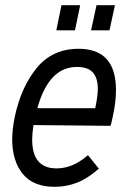

<svg xmlns="http://www.w3.org/2000/svg" viewBox="-20 -710 491 740"><path d="M427 -363Q427 -315 414 -258Q409 -233 406 -225L109 -228Q104 -195 104 -172Q104 -61 198 -61Q261 -61 319 -112L361 -60Q318 -22 277 -6Q236 10 191 10Q108 10 67.5 -40Q27 -90 27 -173Q27 -210 37 -260Q61 -374 121.5 -448Q182 -522 283 -522Q427 -522 427 -363ZM124 -293H347Q357 -340 357 -368Q357 -409 338 -430.5Q319 -452 276 -452Q168 -452 124 -293ZM217 -690H289L269 -593H197ZM352 -690H423L402 -593H331Z"/></svg>

Font: Decalotype
Style: Italic
Weight: 400
Italic angle: -12°
Designer: Alfredo Marco Pradil
Foundry: Alfredo Marco Pradil
Version: Version 1.0